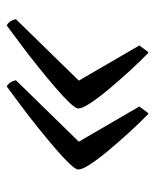

<svg xmlns="http://www.w3.org/2000/svg" viewBox="36 -552 472 585"><g transform="rotate(90 272.5 -260.0)"><path d="M58 -44Q53 -46 47.5 -52.5Q42 -59 39 -72L247 -285L244 -233L119 -448Q128 -460 132.5 -466.5Q137 -473 141 -476Q169 -449 198.5 -416.5Q228 -384 253.5 -353.5Q279 -323 295 -298.5Q311 -274 311 -262Q311 -254 293.5 -235.5Q276 -217 247.5 -192.5Q219 -168 185.5 -141Q152 -114 118.5 -89Q85 -64 58 -44ZM244 -44Q239 -46 233.5 -52.5Q228 -59 225 -72L433 -285L430 -233L305 -448Q314 -460 318.5 -466.5Q323 -473 327 -476Q355 -449 384.5 -416.5Q414 -384 439.5 -353.5Q465 -323 481 -298.5Q497 -274 497 -262Q497 -254 479.5 -235.5Q462 -217 433.5 -192.5Q405 -168 371.5 -141Q338 -114 304.5 -89Q271 -64 244 -44Z"/></g></svg>

Font: Texturina 12pt Light
Style: Italic
Weight: 300
Italic angle: -11°
Designer: Guillermo Torres Carreño
Foundry: Omnibus-Type
Version: Version 1.002